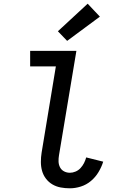

<svg xmlns="http://www.w3.org/2000/svg" viewBox="-20 -1010 640 1038"><path d="M358 8Q332 8 308 3.5Q284 -1 263.5 -13Q243 -25 228.5 -44Q214 -63 207.5 -86Q201 -109 201 -134.5Q201 -160 205 -185L282 -651H143V-735H393L299 -171Q296 -154 296.5 -137Q297 -120 304.5 -105.5Q312 -91 326.5 -83.5Q341 -76 358 -76Q373 -76 388.5 -82.5Q404 -89 415.5 -101.5Q427 -114 434.5 -129Q442 -144 446 -159L538 -136Q529 -107 512.5 -79.5Q496 -52 471.5 -31.5Q447 -11 417 -1.5Q387 8 358 8ZM343 -789 293 -841 454 -990 520 -920Z"/></svg>

Font: Iosevka Slab Medium Extended
Style: Italic
Weight: 500
Width: 7
Italic angle: -9°
Monospace: yes
Designer: Belleve Invis
Foundry: Belleve Invis
Version: Version 11.1.0; ttfautohint (v1.8.3)